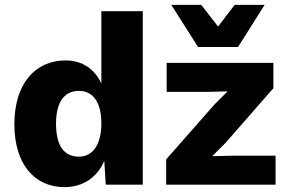

<svg xmlns="http://www.w3.org/2000/svg" viewBox="-20 -758 1183 788"><path d="M1066 -738H943L875 -649L806 -738H683L793 -565H957ZM245 10C321 10 380 -31 408 -98L414 0H566V-712H396V-415C370 -472 320 -510 249 -510C125 -510 39 -415 39 -248C39 -85 121 10 245 10ZM662 0H1111V-119H939L851 -117L906 -172L1102 -396V-500H664V-381H835L914 -383L861 -330L662 -104ZM304 -115C245 -115 210 -157 210 -250C210 -343 246 -385 305 -385C362 -385 396 -337 396 -253C396 -163 360 -115 304 -115Z"/></svg>

Font: Work Sans
Style: Bold
Weight: 700
Designer: Wei Huang
Foundry: Wei Huang
Version: Version 2.012